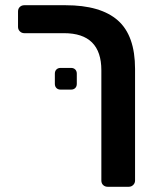

<svg xmlns="http://www.w3.org/2000/svg" viewBox="-20 -591 599 735"><path d="M368 -322Q368 -464 225 -464H73Q63 -464 56 -471Q49 -478 49 -488V-547Q49 -558 56 -564.5Q63 -571 73 -571H231Q365 -571 431 -513Q497 -455 497 -327V100Q497 110 490 117Q483 124 473 124H392Q382 124 375 117.5Q368 111 368 100ZM212 -248Q202 -248 196 -254Q190 -260 190 -270V-309Q190 -319 196 -325Q202 -331 212 -331H252Q262 -331 268 -325Q274 -319 274 -309V-270Q274 -260 268 -254Q262 -248 252 -248Z"/></svg>

Font: Rubik AZ
Style: Regular
Weight: 500
Designer: Hubert and Fischer
Foundry: Hubert & Fischer
Version: Version 2.000